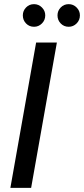

<svg xmlns="http://www.w3.org/2000/svg" viewBox="-20 -905 405 925"><path d="M30 0 154 -700H254L130 0ZM144 -776Q121 -776 105.5 -792Q90 -808 90 -831Q90 -853 105.5 -869Q121 -885 144 -885Q166 -885 182 -869Q198 -853 198 -831Q198 -808 182 -792Q166 -776 144 -776ZM311 -776Q288 -776 272.5 -792Q257 -808 257 -831Q257 -853 272.5 -869Q288 -885 311 -885Q333 -885 349 -869Q365 -853 365 -831Q365 -808 349 -792Q333 -776 311 -776Z"/></svg>

Font: DM Sans 10pt Medium
Style: Italic
Weight: 500
Italic angle: -10°
Version: Version 4.004;gftools[0.9.30]